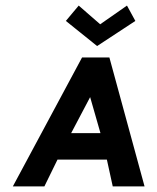

<svg xmlns="http://www.w3.org/2000/svg" viewBox="-20 -668 563 688"><path d="M465 -593 435 -648 339 -581 262 -648 216 -593 328 -503ZM372 -462H274L26 0H139L186 -96H363L384 0H498ZM340 -191H235L303 -320Z"/></svg>

Font: Hussar Tani
Style: Kurs
Weight: 700
Foundry: Cannot Into Space Fonts
Version: Version 0.92